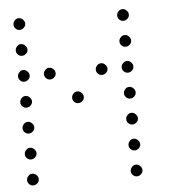

<svg xmlns="http://www.w3.org/2000/svg" viewBox="-49 -720 697 738"><g transform="rotate(-5 300.0 -350.5)"><path d="M49 -673Q41 -673 34.5 -666Q28 -659 28 -651V-649Q28 -641 34.5 -634.5Q41 -628 49 -628H51Q59 -628 66 -634.5Q73 -641 73 -649V-651Q73 -659 66 -666Q59 -673 51 -673ZM449 -673Q441 -673 434.5 -666Q428 -659 428 -651V-649Q428 -641 434.5 -634.5Q441 -628 449 -628H451Q459 -628 466 -634.5Q473 -641 473 -649V-651Q473 -659 466 -666Q459 -673 451 -673ZM49 -573Q41 -573 34.5 -566Q28 -559 28 -551V-549Q28 -541 34.5 -534.5Q41 -528 49 -528H51Q59 -528 66 -534.5Q73 -541 73 -549V-551Q73 -559 66 -566Q59 -573 51 -573ZM449 -573Q441 -573 434.5 -566Q428 -559 428 -551V-549Q428 -541 434.5 -534.5Q441 -528 449 -528H451Q459 -528 466 -534.5Q473 -541 473 -549V-551Q473 -559 466 -566Q459 -573 451 -573ZM49 -473Q41 -473 34.5 -466Q28 -459 28 -451V-449Q28 -441 34.5 -434.5Q41 -428 49 -428H51Q59 -428 66 -434.5Q73 -441 73 -449V-451Q73 -459 66 -466Q59 -473 51 -473ZM149 -473Q141 -473 134.5 -466Q128 -459 128 -451V-449Q128 -441 134.5 -434.5Q141 -428 149 -428H151Q159 -428 166 -434.5Q173 -441 173 -449V-451Q173 -459 166 -466Q159 -473 151 -473ZM349 -473Q341 -473 334.5 -466Q328 -459 328 -451V-449Q328 -441 334.5 -434.5Q341 -428 349 -428H351Q359 -428 366 -434.5Q373 -441 373 -449V-451Q373 -459 366 -466Q359 -473 351 -473ZM449 -473Q441 -473 434.5 -466Q428 -459 428 -451V-449Q428 -441 434.5 -434.5Q441 -428 449 -428H451Q459 -428 466 -434.5Q473 -441 473 -449V-451Q473 -459 466 -466Q459 -473 451 -473ZM49 -373Q41 -373 34.5 -366Q28 -359 28 -351V-349Q28 -341 34.5 -334.5Q41 -328 49 -328H51Q59 -328 66 -334.5Q73 -341 73 -349V-351Q73 -359 66 -366Q59 -373 51 -373ZM249 -373Q241 -373 234.5 -366Q228 -359 228 -351V-349Q228 -341 234.5 -334.5Q241 -328 249 -328H251Q259 -328 266 -334.5Q273 -341 273 -349V-351Q273 -359 266 -366Q259 -373 251 -373ZM449 -373Q441 -373 434.5 -366Q428 -359 428 -351V-349Q428 -341 434.5 -334.5Q441 -328 449 -328H451Q459 -328 466 -334.5Q473 -341 473 -349V-351Q473 -359 466 -366Q459 -373 451 -373ZM49 -273Q41 -273 34.5 -266Q28 -259 28 -251V-249Q28 -241 34.5 -234.5Q41 -228 49 -228H51Q59 -228 66 -234.5Q73 -241 73 -249V-251Q73 -259 66 -266Q59 -273 51 -273ZM449 -273Q441 -273 434.5 -266Q428 -259 428 -251V-249Q428 -241 434.5 -234.5Q441 -228 449 -228H451Q459 -228 466 -234.5Q473 -241 473 -249V-251Q473 -259 466 -266Q459 -273 451 -273ZM49 -173Q41 -173 34.5 -166Q28 -159 28 -151V-149Q28 -141 34.5 -134.5Q41 -128 49 -128H51Q59 -128 66 -134.5Q73 -141 73 -149V-151Q73 -159 66 -166Q59 -173 51 -173ZM449 -173Q441 -173 434.5 -166Q428 -159 428 -151V-149Q428 -141 434.5 -134.5Q441 -128 449 -128H451Q459 -128 466 -134.5Q473 -141 473 -149V-151Q473 -159 466 -166Q459 -173 451 -173ZM49 -73Q41 -73 34.5 -66Q28 -59 28 -51V-49Q28 -41 34.5 -34.5Q41 -28 49 -28H51Q59 -28 66 -34.5Q73 -41 73 -49V-51Q73 -59 66 -66Q59 -73 51 -73ZM449 -73Q441 -73 434.5 -66Q428 -59 428 -51V-49Q428 -41 434.5 -34.5Q441 -28 449 -28H451Q459 -28 466 -34.5Q473 -41 473 -49V-51Q473 -59 466 -66Q459 -73 451 -73Z"/></g></svg>

Font: Doto Rounded Light
Style: Regular
Weight: 300
Monospace: yes
Version: Version 1.000